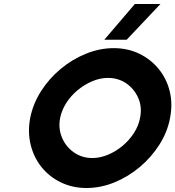

<svg xmlns="http://www.w3.org/2000/svg" viewBox="-20 -931 878 961"><path d="M413 10Q343 10 285 -18Q227 -46 188 -94.5Q149 -143 133.5 -206.5Q118 -270 131 -340Q145 -411 185 -474Q225 -537 283 -585.5Q341 -634 410 -662Q479 -690 549 -690Q620 -690 677.5 -662Q735 -634 774.5 -585.5Q814 -537 829.5 -474Q845 -411 831 -340Q818 -270 777.5 -206.5Q737 -143 679 -94.5Q621 -46 552.5 -18Q484 10 413 10ZM442 -140Q481 -140 520.5 -156.5Q560 -173 593.5 -201Q627 -229 650.5 -265.5Q674 -302 681 -341Q692 -394 672.5 -439.5Q653 -485 613 -513Q573 -541 520 -541Q481 -541 442 -524.5Q403 -508 369 -480Q335 -452 312 -416Q289 -380 281 -341Q271 -289 290 -243Q309 -197 349.5 -168.5Q390 -140 442 -140ZM502 -732 655 -911H783L614 -732Z"/></svg>

Font: Teachers
Style: Italic
Weight: 400
Italic angle: -11°
Designer: Alfredo Marco Pradil, Chank Diesel
Version: Version 1.001